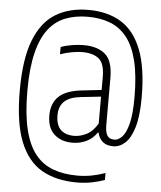

<svg xmlns="http://www.w3.org/2000/svg" viewBox="-63 -803 912 1087"><g transform="rotate(5 393.0 -259.5)"><path d="M413.5 230Q297 230 215.2 183.5Q133.5 137 90.5 29.5Q47.5 -78 47.5 -260Q47.5 -440 89.5 -547.2Q131.5 -654.5 209.5 -701.8Q287.5 -749 396 -749Q504 -749 580.5 -702.8Q657 -656.5 697.8 -553.5Q738.5 -450.5 738.5 -281Q738.5 -177 719.8 -113.2Q701 -49.5 669.8 -20.8Q638.5 8 601 8Q563.5 8 541.5 -11Q519.5 -30 513 -61.5H508.5Q484 -26 447.8 -9Q411.5 8 369 8Q306 8 266.2 -28Q226.5 -64 226.5 -134Q226.5 -204 267.2 -242.5Q308 -281 393.5 -291L509 -304V-377.5Q509 -454 476 -481Q443 -508 381.5 -508Q356 -508 323 -502.2Q290 -496.5 256.5 -484.5V-526Q284 -536.5 319.5 -542.2Q355 -548 385 -548Q465.5 -548 509 -510.2Q552.5 -472.5 552.5 -376V-107Q552.5 -69 564.2 -49.5Q576 -30 605.5 -30Q627.5 -30 649 -52.5Q670.5 -75 684.2 -129Q698 -183 698 -278Q698 -401.5 677.5 -484.8Q657 -568 617.8 -617.5Q578.5 -667 522.5 -688.5Q466.5 -710 396 -710Q325 -710 268.8 -688.2Q212.5 -666.5 172.8 -615.5Q133 -564.5 111.8 -477.8Q90.5 -391 90.5 -262Q90.5 -131 112 -43.2Q133.5 44.5 174.8 95.8Q216 147 276.2 169Q336.5 191 413.5 191Q455.5 191 494 183.8Q532.5 176.5 572 162.5V202Q539.5 214 499 222Q458.5 230 413.5 230ZM272.5 -139.5Q272.5 -84 299.5 -57.8Q326.5 -31.5 376.5 -31.5Q409.5 -31.5 445.2 -48.8Q481 -66 509 -113V-266L394 -253.5Q331 -246.5 301.8 -218.2Q272.5 -190 272.5 -139.5Z"/></g></svg>

Font: Encode Sans Condensed Condensed ExtraLight
Style: Regular
Weight: 200
Width: 3
Designer: Multiple Designers
Foundry: Impallari Type
Version: Version 3.000; ttfautohint (v1.8.3) -l 8 -r 50 -G 200 -x 14 